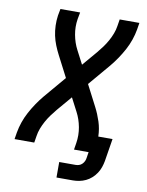

<svg xmlns="http://www.w3.org/2000/svg" viewBox="-97 -803 794 1037"><g transform="rotate(10 300.0 -285.0)"><path d="M286 165V80H376Q385 80 394.5 77Q404 74 411.5 66.5Q419 59 423 50Q427 41 428 32L433 0H353L359 -37Q366 -81 358 -124Q350 -167 331 -203L293 -276L224 -195Q209 -177 195.5 -158.5Q182 -140 171 -120Q160 -100 152 -79Q144 -58 141 -37L135 0H27L33 -37Q38 -66 48 -95Q58 -124 72.5 -151Q87 -178 104.5 -204Q122 -230 142 -254L243 -373L183 -489Q171 -512 161 -537Q151 -562 145.5 -588Q140 -614 139 -642Q138 -670 142 -698L149 -735H257L250 -698Q243 -654 251 -611Q259 -568 278 -532L316 -459L385 -540Q400 -558 413.5 -576.5Q427 -595 438 -615Q449 -635 457 -656Q465 -677 468 -698L474 -735H582L576 -698Q571 -669 561 -640Q551 -611 536.5 -584Q522 -557 504.5 -531Q487 -505 467 -481L366 -362L426 -246Q444 -211 456.5 -172.5Q469 -134 470 -92H548L528 32Q525 49 519 66.5Q513 84 502.5 100Q492 116 477.5 129Q463 142 446 150Q429 158 411 161.5Q393 165 376 165Z"/></g></svg>

Font: Iosevka Curly SmBdExObl
Style: Regular
Weight: 600
Width: 7
Italic angle: -9°
Monospace: yes
Designer: Belleve Invis
Foundry: Belleve Invis
Version: Version 11.1.0; ttfautohint (v1.8.3)